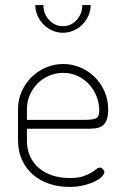

<svg xmlns="http://www.w3.org/2000/svg" viewBox="-20 -730 485 756"><path d="M229 -478Q264 -478 296 -464.5Q328 -451 352.5 -427Q377 -403 391.5 -370Q406 -337 406 -298Q406 -271 399 -255.5Q392 -240 380.5 -233Q369 -226 354 -224.5Q339 -223 323 -223H86V-176Q86 -142 98.5 -114.5Q111 -87 133.5 -68Q156 -49 187 -39Q218 -29 255 -29Q286 -29 306 -35.5Q326 -42 338.5 -49.5Q351 -57 358.5 -63.5Q366 -70 373 -70Q380 -70 385.5 -64Q391 -58 391 -52Q391 -45 381.5 -35Q372 -25 354 -16Q336 -7 310.5 -0.5Q285 6 253 6Q209 6 172 -7Q135 -20 108 -44Q81 -68 66 -101.5Q51 -135 51 -176V-301Q51 -337 65 -369Q79 -401 103.5 -425.5Q128 -450 160.5 -464Q193 -478 229 -478ZM311 -258Q348 -258 359.5 -265Q371 -272 371 -295Q371 -322 361 -348.5Q351 -375 332.5 -396Q314 -417 287.5 -430Q261 -443 229 -443Q199 -443 172.5 -431.5Q146 -420 127 -400.5Q108 -381 97 -355Q86 -329 86 -301V-258ZM337 -710Q337 -688 328 -668Q319 -648 304 -633Q289 -618 269 -609.5Q249 -601 228 -601Q206 -601 186.5 -609.5Q167 -618 152 -633Q137 -648 128 -668Q119 -688 119 -710H151Q151 -675 173.5 -651Q196 -627 228 -627Q259 -627 281.5 -651Q304 -675 304 -710Z"/></svg>

Font: AkaAcidDosis
Style: ExtraLight
Weight: 250
Designer: Edgar Tolentino, Pablo Impallari, Igino Marini, Aka-Acid
Foundry: Edgar Tolentino, Pablo Impallari, Igino Marini, Aka-Acid
Version: Version 1.007